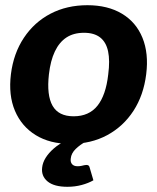

<svg xmlns="http://www.w3.org/2000/svg" viewBox="-20 -545 604 738"><path d="M316 -525Q394 -525 448.5 -492.5Q503 -460 527.5 -400Q552 -340 542 -260Q532 -179 493 -119Q454 -59 392 -25.5Q330 8 250 8Q172 8 117.5 -25.5Q63 -59 37.5 -119Q12 -179 22 -260Q32 -340 72 -400Q112 -460 174.5 -492.5Q237 -525 316 -525ZM263 -98Q322 -98 354.5 -138.5Q387 -179 396 -259Q403 -312 395.5 -347.5Q388 -383 365 -401Q342 -419 303 -419Q263 -419 235.5 -401Q208 -383 191 -347.5Q174 -312 168 -259Q159 -179 182 -138.5Q205 -98 263 -98ZM312 89Q322 89 324 97L339 148Q320 159 294 166Q268 173 239 173Q188 173 163 152.5Q138 132 142 99Q144 80 155.5 61.5Q167 43 187 25.5Q207 8 237 -6L309 0Q288 11 271 27.5Q254 44 252 64Q250 78 257 86Q264 94 278 94Q287 94 293 92.5Q299 91 304 90Q309 89 312 89Z"/></svg>

Font: Aleo ExtraBold
Style: Italic
Weight: 800
Italic angle: -7°
Designer: Alessio Laiso
Foundry: Alessio Laiso
Version: Version 2.001;gftools[0.9.29]